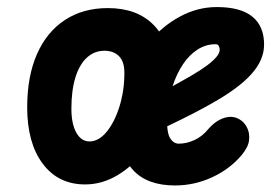

<svg xmlns="http://www.w3.org/2000/svg" viewBox="-20 -530 789 558"><path d="M227.5 6Q149 6 104 -54.5Q59 -115 59 -218Q59 -308 87.5 -372.8Q116 -437.5 168.8 -472Q221.5 -506.5 293.5 -506.5Q378.5 -506.5 426.8 -457.2Q475 -408 475 -317.5Q475 -253.5 454.8 -195.2Q434.5 -137 399.8 -91.8Q365 -46.5 320.5 -20.2Q276 6 227.5 6ZM187.5 -214Q187.5 -170 201.8 -144.5Q216 -119 240 -119Q267 -119 290 -147Q313 -175 327.2 -220.5Q341.5 -266 341.5 -318.5Q341.5 -351 325.8 -366.8Q310 -382.5 283.5 -382.5Q254.5 -382.5 232.8 -362.8Q211 -343 199.2 -305.2Q187.5 -267.5 187.5 -214ZM488.5 9Q407.5 9 366.5 -36Q325.5 -81 325.5 -167.5Q325.5 -235.5 348.8 -297Q372 -358.5 412 -406.5Q452 -454.5 503.2 -482Q554.5 -509.5 610 -509.5Q679 -509.5 713.2 -481.8Q747.5 -454 747.5 -400.5Q747.5 -378 738.2 -356.5Q729 -335 710.2 -314.2Q691.5 -293.5 663.5 -272.8Q635.5 -252 598 -231Q575 -217.5 540.5 -199.8Q506 -182 466 -163Q466.5 -154.5 467.8 -147.8Q469 -141 471 -135.5Q475 -125.5 482.2 -119Q489.5 -112.5 499.5 -112.5Q522.5 -112.5 545.2 -123Q568 -133.5 585 -154.5Q607.5 -180.5 633.8 -188Q660 -195.5 681.5 -179.5Q692 -172 699 -157Q706 -142 703.8 -122.2Q701.5 -102.5 682.5 -79.5Q648 -38.5 596.5 -14.8Q545 9 488.5 9ZM481.5 -279.5Q495.5 -287 509 -294.8Q522.5 -302.5 536.5 -310.5Q564 -326.5 582 -340Q600 -353.5 609.2 -364.8Q618.5 -376 618.5 -385Q618.5 -391.5 615.8 -396.5Q613 -401.5 606.5 -401.5Q578.5 -401.5 554.5 -386.2Q530.5 -371 512 -343.5Q493.5 -316 481.5 -279.5Z"/></svg>

Font: Edu VIC WA NT Hand
Style: Regular
Weight: 400
Designer: Tina and Corey Anderson, Eben Sorkin, Mirko Velimirovic
Foundry: Google for Education
Version: Version 1.000